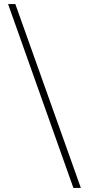

<svg xmlns="http://www.w3.org/2000/svg" viewBox="-20 -822 441 952"><path d="M344 110 20 -802H56L381 110Z"/></svg>

Font: Literata 60pt
Style: Regular
Weight: 400
Designer: Latin by Veronika Burian and Jose Scaglione. Greek by Irene Vlachou. Cyrillic by Vera Evstafieva.
Foundry: TypeTogether
Version: Version 3.002